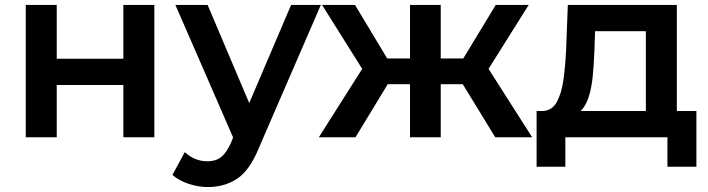

<svg xmlns="http://www.w3.org/2000/svg" viewBox="-20 -554 2859 775"><path d="M84 0V-534H209V-317H478V-534H603V0H478V-211H209V0Z M819 201Q780 201 741 188Q702 175 676 152L726 60Q765 97 818 97Q851 97 872.5 80Q894 63 912 23L921 1L688 -534H818L986 -138L1155 -534H1275L1025 43Q988 134 937 167.5Q886 201 819 201Z M1979 0 1848 -214H1759V0H1635V-214H1545L1415 0H1267L1442 -276L1280 -534H1413L1543 -318H1635V-534H1759V-318H1850L1981 -534H2114L1952 -276L2128 0Z M2146 119V-106H2172Q2209 -108 2228 -143Q2247 -178 2254.5 -233.5Q2262 -289 2265 -351L2272 -534H2712V-106H2791V119H2674V0H2262V119ZM2587 -106V-428H2382L2379 -342Q2377 -292 2372.5 -246Q2368 -200 2356.5 -163.5Q2345 -127 2324 -106Z"/></svg>

Font: Montserrat SemiBold
Style: Regular
Weight: 600
Designer: Julieta Ulanovsky
Foundry: Julieta Ulanovsky
Version: Version 9.000; ttfautohint (v1.8.4.7-5d5b)